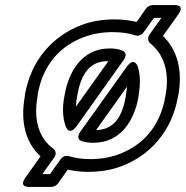

<svg xmlns="http://www.w3.org/2000/svg" viewBox="-20 -639 729 753"><path d="M190 -55C136 -94 110 -163 127 -259L128 -269C148 -385 216 -459 310 -494C343 -506 380 -513 421 -513C455 -513 485 -509 512 -500C523 -496 537 -503 543 -512L584 -569H613L566 -503C558 -491 560 -477 568 -470C619 -430 646 -363 630 -269L628 -259C608 -143 540 -69 446 -34C413 -22 376 -15 335 -15C303 -15 274 -19 249 -27C238 -30 225 -25 218 -15L176 44H146L193 -22C201 -33 200 -48 190 -55ZM139 -26 80 57C51 98 96 94 96 94H182C190 94 201 89 207 81L246 26C270 32 297 35 326 35C373 35 416 28 456 13C570 -30 654 -125 678 -259L680 -269C697 -368 673 -446 619 -498L679 -582C708 -623 663 -619 663 -619H578C570 -619 559 -614 553 -606L516 -553C491 -559 460 -563 430 -563C383 -563 340 -556 300 -541C186 -498 102 -403 78 -269L77 -259C59 -159 82 -77 139 -26ZM232 -259C224 -216 226 -177 237 -145C237 -145 250 -102 281 -145L466 -405C472 -414 480 -433 459 -441C444 -447 427 -449 410 -449C300 -449 249 -355 234 -269ZM282 -259 284 -269C298 -347 331 -399 401 -399H405L278 -221C278 -232 280 -246 282 -259ZM346 -79C457 -79 508 -172 523 -259L524 -269C531 -310 530 -346 521 -376C521 -376 508 -420 477 -377L294 -121C290 -115 277 -93 302 -85C315 -81 330 -79 346 -79ZM357 -129 478 -299C478 -291 476 -279 474 -269L473 -259C459 -180 426 -130 357 -129Z"/></svg>

Font: Asimov
Style: WidOuIt
Weight: 500
Designer: Google
Version: Version 2.000980; 2014